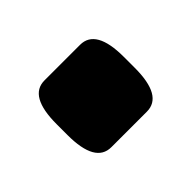

<svg xmlns="http://www.w3.org/2000/svg" viewBox="-53 -241 325 325"><g transform="rotate(45 109.0 -78.5)"><path d="M96 2Q29 2 29 -36V-121Q29 -159 96 -159H122Q189 -159 189 -121V-36Q189 2 122 2Z"/></g></svg>

Font: Asap Semi Expanded ExtraBold
Style: Regular
Weight: 800
Width: 6
Designer: Pablo Cosgaya
Foundry: Omnibus-Type
Version: Version 3.001; ttfautohint (v1.8.4.7-5d5b)